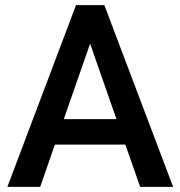

<svg xmlns="http://www.w3.org/2000/svg" viewBox="-20 -731 706 751"><path d="M470.2 -165.5 528.3 0H657.2L388.2 -710.9H277.3L8.8 0H137.2L194.8 -165.5ZM229.5 -265.1 332.5 -560.1 435.5 -265.1Z"/></svg>

Font: Shabnam FD Medium
Style: Regular
Weight: 500
Foundry: DejaVu fonts team - Redesigned by Saber Rastikerdar - Based on Vazir font
Version: Version 5.00;October 20, 2019;FontCreator 12.0.0.2547 64-bit